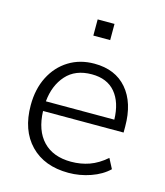

<svg xmlns="http://www.w3.org/2000/svg" viewBox="-106 -770 738 859"><g transform="rotate(15 263.5 -340.5)"><path d="M291 8Q179 8 114.5 -58.5Q50 -125 50 -241Q50 -316 79 -373Q108 -430 159.5 -462Q211 -494 278 -494Q375 -494 429 -431Q483 -368 483 -258V-230H110Q113 -140 159.5 -91.5Q206 -43 289 -43Q334 -43 373.5 -57Q413 -71 451 -104L475 -58Q443 -27 393 -9.5Q343 8 291 8ZM279 -445Q203 -445 160.5 -397.5Q118 -350 111 -275H428Q426 -355 388 -400Q350 -445 279 -445ZM240 -614V-689H318V-614Z"/></g></svg>

Font: Nunito Sans Light
Style: Regular
Weight: 300
Designer: Vernon Adams
Foundry: Vernon Adams
Version: Version 3.101; ttfautohint (v1.8.4.7-5d5b);gftools[0.9.27]